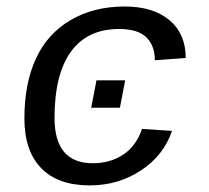

<svg xmlns="http://www.w3.org/2000/svg" viewBox="-20 -558 640 588"><path d="M54.7 -195.3Q54.7 -301.3 89.6 -377.7Q124.5 -454.1 195.6 -496.1Q266.6 -538.1 361.8 -538.1Q449.2 -538.1 499 -496.1Q548.8 -454.1 548.8 -380.4L454.1 -373.5V-375Q454.1 -418 428.2 -443.6Q402.3 -469.2 344.7 -469.2Q247.6 -469.2 197.3 -399.9Q147 -330.6 147 -196.8Q147 -58.1 264.2 -58.1Q316.9 -58.1 356.7 -84Q396.5 -109.9 415 -163.1L506.8 -157.2Q481 -81.5 411.4 -35.9Q341.8 9.8 254.9 9.8Q157.2 9.8 106 -43.2Q54.7 -96.2 54.7 -195.3ZM259.3 -228 275.4 -312H363.3L347.2 -228Z"/></svg>

Font: Liberation Mono
Style: Italic
Weight: 400
Italic angle: -12°
Monospace: yes
Designer: Steve Matteson
Foundry: Ascender Corporation
Version: Version 2.1.5